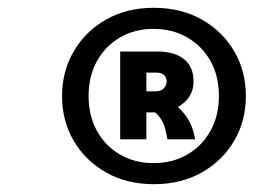

<svg xmlns="http://www.w3.org/2000/svg" viewBox="-20 -762 690 492"><path d="M330 -474V-528H380Q392 -528 399.5 -535.5Q407 -543 407 -553Q407 -564 400 -570Q393 -576 381 -576H330V-630H383Q427 -630 451.5 -610.5Q476 -591 476 -553Q476 -518 448 -496Q420 -474 382 -474ZM288 -405V-630H355V-405ZM409 -405Q407 -417 403 -433Q399 -449 387 -464.5Q375 -480 348 -488L409 -508Q438 -490 456 -465.5Q474 -441 480 -405ZM374 -290Q305 -290 252 -320Q199 -350 169 -401Q139 -452 139 -516Q139 -579 169 -630.5Q199 -682 252 -712Q305 -742 374 -742Q444 -742 497 -712Q550 -682 580 -631Q610 -580 610 -516Q610 -452 580 -401Q550 -350 497 -320Q444 -290 374 -290ZM373 -344Q422 -344 460 -366Q498 -388 519.5 -427Q541 -466 541 -516Q541 -567 519.5 -605.5Q498 -644 460 -666Q422 -688 373 -688Q325 -688 287.5 -666Q250 -644 228.5 -605.5Q207 -567 207 -516Q207 -465 228.5 -426.5Q250 -388 287.5 -366Q325 -344 373 -344Z"/></svg>

Font: Azeret Mono Thin
Style: Bold Italic
Weight: 700
Italic angle: -12°
Version: Version 1.002